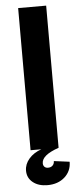

<svg xmlns="http://www.w3.org/2000/svg" viewBox="-59 -732 393 942"><g transform="rotate(-5 137.0 -261.0)"><path d="M68 -700H206V0H68ZM37 98.3Q37 66 60 39.6Q82.9 13.2 121 0H206Q163 15 142.5 32.1Q122 49.2 122 69Q122 80 128.4 86.5Q134.9 93 146 93Q160.4 93 168.7 84.7Q177 76.3 177 63L254 73Q254 119 221 148.5Q187.9 178 136 178Q92 178 64.5 156Q37 134 37 98.3Z"/></g></svg>

Font: Uncut Sans Variable
Style: Regular
Weight: 400
Designer: Kasper Nordkvist
Foundry: UNCUT.wtf
Version: Version 1.304;Glyphs 3.2 (3246)